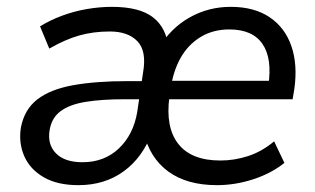

<svg xmlns="http://www.w3.org/2000/svg" viewBox="-20 -532 919 561"><path d="M209 9Q148 9 108 -14Q68 -37 51 -75.5Q34 -114 41 -159Q51 -212 89 -241.5Q127 -271 193.5 -283Q260 -295 353 -295H405L397 -242H343Q278 -242 231 -234.5Q184 -227 157.5 -207.5Q131 -188 125 -152Q118 -110 143.5 -84Q169 -58 221 -58Q285 -58 327.5 -98.5Q370 -139 381 -205L398 -320Q409 -383 381.5 -411.5Q354 -440 301 -440Q253 -440 212 -428.5Q171 -417 124 -390L97 -455Q126 -473 161 -486Q196 -499 233.5 -505.5Q271 -512 307 -512Q388 -512 427.5 -481Q467 -450 472 -391H443Q479 -450 534 -481Q589 -512 654 -512Q723 -512 768 -481.5Q813 -451 831.5 -397Q850 -343 840 -272L835 -242H459L468 -296H782L764 -282Q776 -361 747 -403.5Q718 -446 650 -446Q602 -446 565.5 -423.5Q529 -401 507.5 -362.5Q486 -324 479 -274L475 -249Q463 -160 501 -111.5Q539 -63 624 -63Q665 -63 705 -76Q745 -89 781 -119L811 -56Q772 -25 719.5 -8Q667 9 614 9Q526 9 471.5 -31Q417 -71 400 -145H424Q397 -72 341.5 -31.5Q286 9 209 9Z"/></svg>

Font: Mulish ExtraLight Medium
Style: Italic
Weight: 500
Italic angle: -9°
Version: Version 3.603